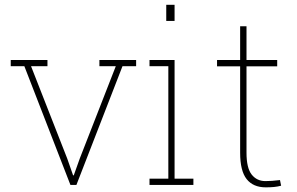

<svg xmlns="http://www.w3.org/2000/svg" viewBox="-20 -782 1257 812"><path d="M277.8 0 83 -502H25.4V-528.3H180.7V-502H111.3L264.2 -111.8L289.1 -40.5H292L317.4 -111.8L469.7 -502H400.4V-528.3H555.7V-502H498L303.2 0Z M612.3 0V-26.4H691.9V-502H612.3V-528.3H718.3V-26.4H797.9V0ZM683.1 -693.4V-761.7H718.3V-693.4Z M1104 10.3Q1050.8 10.3 1023.2 -24.4Q995.6 -59.1 995.6 -136.2V-501.5H897.9V-528.3H995.6V-670.9H1022.5V-528.3H1152.3V-501.5H1022.5V-136.2Q1022.5 -71.3 1044.4 -43.7Q1066.4 -16.1 1102.5 -16.1Q1118.2 -16.1 1130.4 -17.1Q1142.6 -18.1 1164.1 -20.5L1168.9 3.4Q1154.3 7.3 1138.9 8.8Q1123.5 10.3 1104 10.3Z"/></svg>

Font: Roboto Slab LO Thin
Style: Regular
Weight: 250
Designer: Google
Version: Version 2.00;September 28, 2018;FontCreator 11.5.0.2427 64-b